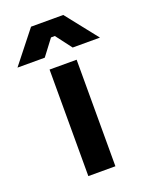

<svg xmlns="http://www.w3.org/2000/svg" viewBox="-193 -770 652 840"><g transform="rotate(-20 133.0 -350.0)"><path d="M70 0V-496H196V0ZM-59 -552 58 -700H208L325 -552H198L142 -626H124L68 -552Z"/></g></svg>

Font: Space 7353
Style: Regular
Weight: 400
Designer: Christine Claussen + Ruben Lyon  (Space 7353)
Version: Version 1.000;FEAKit 1.0